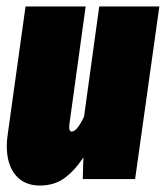

<svg xmlns="http://www.w3.org/2000/svg" viewBox="-20 -554 513 594"><path d="M1 -102Q1 -120 4 -139L59 -534H245L195 -172L194 -161Q194 -147 202 -147Q218 -147 240 -193L287 -534H473L398 0H236L238 -67Q211 -26 179.5 -3Q148 20 103 20Q55 20 28 -12.5Q1 -45 1 -102Z"/></svg>

Font: Fira Sans Extra Condensed Black
Style: Italic
Weight: 900
Width: 3
Italic angle: -8°
Designer: Carrois Corporate & Edenspiekermann AG
Foundry: Carrois Corporate GbR & Edenspiekermann AG
Version: Version 4.203